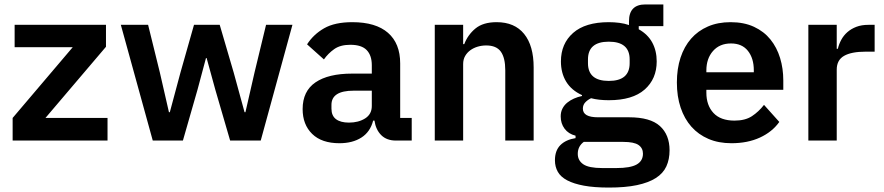

<svg xmlns="http://www.w3.org/2000/svg" viewBox="-20 -634 3985 866"><path d="M37 0V-102L308 -421H46V-522H458V-423L185 -102H465V0Z M525 -522H648L701 -307L742 -128H746L794 -307L855 -522H971L1034 -307L1083 -128H1087L1128 -307L1180 -522H1299L1156 0H1018L951 -230L912 -372H909L871 -230L805 0H669Z M1766 0Q1724 0 1699.5 -24.5Q1675 -49 1669 -90H1663Q1650 -39 1610 -13.5Q1570 12 1511 12Q1431 12 1388 -30Q1345 -72 1345 -142Q1345 -223 1403 -262.5Q1461 -302 1568 -302H1657V-340Q1657 -384 1634 -408Q1611 -432 1560 -432Q1515 -432 1487.5 -412.5Q1460 -393 1441 -366L1365 -434Q1394 -479 1442 -506.5Q1490 -534 1569 -534Q1675 -534 1730 -486Q1785 -438 1785 -348V-102H1837V0ZM1554 -81Q1597 -81 1627 -100Q1657 -119 1657 -156V-225H1575Q1475 -225 1475 -161V-144Q1475 -112 1495.5 -96.5Q1516 -81 1554 -81Z M1941 0V-522H2069V-435H2074Q2090 -477 2124.5 -505.5Q2159 -534 2220 -534Q2301 -534 2344 -481Q2387 -428 2387 -330V0H2259V-317Q2259 -373 2239 -401Q2219 -429 2173 -429Q2153 -429 2134.5 -423.5Q2116 -418 2101.5 -407.5Q2087 -397 2078 -381.5Q2069 -366 2069 -345V0Z M3000 44Q3000 85 2985.5 116.5Q2971 148 2938 169Q2905 190 2853 201Q2801 212 2726 212Q2660 212 2614 203.5Q2568 195 2538.5 179.5Q2509 164 2496 141Q2483 118 2483 89Q2483 45 2507.5 20.5Q2532 -4 2576 -11V-22Q2544 -30 2526.5 -53.5Q2509 -77 2509 -109Q2509 -129 2517 -144.5Q2525 -160 2538.5 -171Q2552 -182 2569 -189.5Q2586 -197 2605 -201V-205Q2557 -227 2533.5 -266Q2510 -305 2510 -357Q2510 -437 2565 -485.5Q2620 -534 2726 -534Q2750 -534 2773.5 -531Q2797 -528 2817 -521V-538Q2817 -614 2891 -614H2972V-516H2861V-502Q2902 -479 2922 -442Q2942 -405 2942 -357Q2942 -278 2887.5 -230Q2833 -182 2726 -182Q2680 -182 2646 -191Q2631 -184 2620 -172.5Q2609 -161 2609 -144Q2609 -105 2677 -105H2817Q2913 -105 2956.5 -65.5Q3000 -26 3000 44ZM2880 59Q2880 34 2860 20Q2840 6 2791 6H2613Q2586 26 2586 60Q2586 90 2611 107Q2636 124 2696 124H2760Q2823 124 2851.5 108Q2880 92 2880 59ZM2726 -269Q2820 -269 2820 -349V-366Q2820 -446 2726 -446Q2632 -446 2632 -366V-349Q2632 -269 2726 -269Z M3279 12Q3221 12 3175.5 -7.5Q3130 -27 3098.5 -62.5Q3067 -98 3050 -148.5Q3033 -199 3033 -262Q3033 -324 3049.5 -374Q3066 -424 3097 -459.5Q3128 -495 3173 -514.5Q3218 -534 3275 -534Q3336 -534 3381 -513Q3426 -492 3455 -456Q3484 -420 3498.5 -372.5Q3513 -325 3513 -271V-229H3166V-216Q3166 -159 3198 -124.5Q3230 -90 3293 -90Q3341 -90 3371.5 -110Q3402 -130 3426 -161L3495 -84Q3463 -39 3407.5 -13.5Q3352 12 3279 12ZM3277 -438Q3226 -438 3196 -404Q3166 -370 3166 -316V-308H3380V-317Q3380 -371 3353.5 -404.5Q3327 -438 3277 -438Z M3626 0V-522H3754V-414H3759Q3764 -435 3774.5 -454.5Q3785 -474 3802 -489Q3819 -504 3842.5 -513Q3866 -522 3897 -522H3925V-401H3885Q3820 -401 3787 -382Q3754 -363 3754 -320V0Z"/></svg>

Font: IBM Plex Sans Thai SmBld
Style: Regular
Weight: 600
Designer: Mike Abbink, Paul van der Laan, Pieter van Rosmalen, Ben Mitchell, Mark Frömberg
Foundry: Bold Monday
Version: Version 1.2